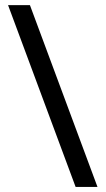

<svg xmlns="http://www.w3.org/2000/svg" viewBox="-20 -735 415 755"><path d="M97.7 -714.8 363.3 0H277.3L11.7 -714.8Z"/></svg>

Font: Droid Sans Fallback
Style: Regular
Weight: 400
Designer: Steve Matteson
Foundry: Ascender Corporation
Version: 3.00 (Khmer version)